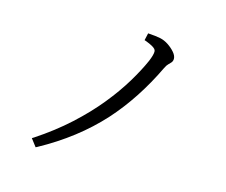

<svg xmlns="http://www.w3.org/2000/svg" viewBox="-104 -856 1207 1025"><g transform="rotate(15 500.0 -343.5)"><path d="M762 -619Q762 -606 754 -597Q748 -590 740 -582.5Q732 -575 724 -558Q634 -370 510 -232Q375 -83 179 24L171 28L139 -14L149 -20Q249 -86 329 -159Q409 -232 469 -306Q529 -380 570.5 -449Q612 -518 637 -575Q652 -611 652 -629Q652 -637 647 -643Q636 -656 594 -672L585 -675L594 -715Q639 -712 662.5 -707Q686 -702 708 -687.5Q730 -673 746 -654.5Q762 -636 762 -619Z"/></g></svg>

Font: Early Summer Mincho Screen
Style: Regular
Weight: 400
Designer: GuiWonder
Version: Version 1.002